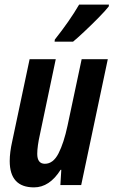

<svg xmlns="http://www.w3.org/2000/svg" viewBox="-20 -800 491 830"><path d="M296 -620Q312 -633 343.5 -662.5Q375 -692 405.5 -723Q436 -754 450 -772L451 -780H322Q301 -744 274.5 -706Q248 -668 217 -629L216 -620ZM242 -66H245L241 0H331L446 -544H333L272 -257Q256 -182 233 -137Q210 -92 174 -92Q141 -92 141 -135Q141 -151 144 -172.5Q147 -194 152 -216L221 -544H108L33 -190Q22 -141 22 -104Q22 10 127 10Q194 10 242 -66Z"/></svg>

Font: Noto Sans Display Condensed
Style: Bold Italic
Weight: 700
Width: 3
Designer: Monotype Design team
Foundry: Monotype Imaging Inc.
Version: 1.000